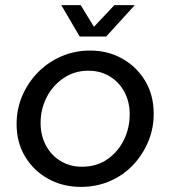

<svg xmlns="http://www.w3.org/2000/svg" viewBox="-20 -720 666 752"><path d="M297 12Q226 12 169 -19.5Q112 -51 78.5 -106.5Q45 -162 45 -234Q45 -294 68 -346.5Q91 -399 130.5 -438.5Q170 -478 222 -500Q274 -522 333 -522Q403 -522 459.5 -490Q516 -458 549 -402.5Q582 -347 582 -274Q582 -216 560 -164Q538 -112 499.5 -72Q461 -32 409 -10Q357 12 297 12ZM301 -67Q359 -67 401 -96.5Q443 -126 465.5 -172.5Q488 -219 488 -272Q488 -321 467.5 -359.5Q447 -398 410.5 -420.5Q374 -443 326 -443Q272 -443 229.5 -414.5Q187 -386 163 -339.5Q139 -293 139 -238Q139 -190 159.5 -151Q180 -112 217 -89.5Q254 -67 301 -67ZM292 -577 220 -700H296L348 -615L428 -700H508L396 -577Z"/></svg>

Font: MuseoModerno
Style: Italic
Weight: 400
Italic angle: -9°
Designer: Pablo Cosgaya, Héctor Gatti, Marcela Romero, and the Authors of The MuseoModerno Project.
Foundry: Omnibus-Type Team
Version: Version 1.003